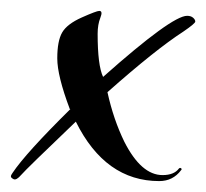

<svg xmlns="http://www.w3.org/2000/svg" viewBox="-46 -327 378 352"><path d="M143 -186Q269 -298 297 -298Q304 -298 308 -294.5Q312 -291 312 -287.5Q312 -284 290 -269Q239 -236 151 -158Q162 -108 182 -67Q213 -6 252 -6Q273 -6 282 -18Q284 -20 286 -18.5Q288 -17 286 -15Q271 5 246 5Q147 5 93 -104Q2 -17 -7 -6.5Q-16 4 -21 1.5Q-26 -1 -26 -3.5Q-26 -6 -23 -10Q1 -46 83 -127H82Q59 -188 59 -220Q59 -252 68 -267.5Q77 -283 104 -295Q131 -307 136 -307Q143 -307 138 -294.5Q133 -282 133 -265Q133 -207 143 -186Z"/></svg>

Font: Arizonia
Style: Regular
Weight: 400
Designer: Robert E. Leuschke
Foundry: Robert E. Leuschke
Version: Version 1.003